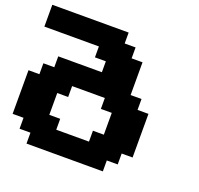

<svg xmlns="http://www.w3.org/2000/svg" viewBox="-129 -767 1071 1034"><g transform="rotate(20 406.0 -250.0)"><path d="M125 125H562.5V62.5H625V0H687.5V-250H625V-312.5H562.5V-500H500V-562.5H437.5V-625H0V-500H312.5V-437.5H375V-375H125V-312.5H62.5V-250H0V0H62.5V62.5H125ZM437.5 0H250V-62.5H187.5V-187.5H250V-250H437.5V-187.5H500V-62.5H437.5Z"/></g></svg>

Font: Faithful 32x
Style: Semibold
Weight: 400
Foundry: Faithful Resource Pack
Version: Version 1.0; January 27, 2023